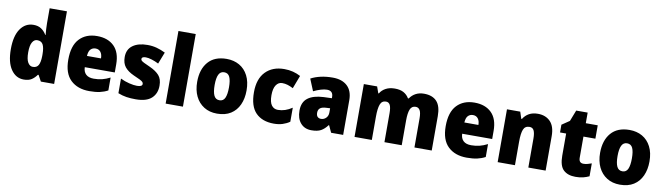

<svg xmlns="http://www.w3.org/2000/svg" viewBox="-39 -1364 6839 1979"><g transform="rotate(10 3381.0 -375.0)"><path d="M224 10Q141 10 90 -64.5Q39 -139 39 -277Q39 -415 90.5 -489Q142 -563 227 -563Q276 -563 308.5 -541Q341 -519 363 -482H367Q364 -509 362 -542Q360 -575 360 -604V-760H541V0H402L367 -64H360Q337 -31 306 -10.5Q275 10 224 10ZM293 -135Q334 -135 351.5 -165.5Q369 -196 370 -261V-282Q370 -347 353 -380.5Q336 -414 292 -414Q260 -414 240.5 -380Q221 -346 221 -275Q221 -203 241 -169Q261 -135 293 -135Z M893 -563Q1006 -563 1071 -499Q1136 -435 1136 -310V-225H822Q823 -177 851 -150.5Q879 -124 933 -124Q980 -124 1020 -134Q1060 -144 1103 -166V-31Q1064 -10 1019 0Q974 10 910 10Q787 10 714 -59.5Q641 -129 641 -273Q641 -419 709 -491Q777 -563 893 -563ZM899 -434Q868 -434 847.5 -413Q827 -392 824 -343H971Q971 -385 952 -409.5Q933 -434 899 -434Z M1614 -170Q1614 -88 1561 -39Q1508 10 1395 10Q1342 10 1298.5 3.5Q1255 -3 1210 -21V-174Q1255 -152 1303 -140.5Q1351 -129 1384 -129Q1440 -129 1440 -158Q1440 -169 1432 -178Q1424 -187 1401 -198.5Q1378 -210 1334 -229Q1272 -257 1240.5 -296Q1209 -335 1209 -400Q1209 -480 1266 -521.5Q1323 -563 1420 -563Q1471 -563 1516 -551Q1561 -539 1608 -516L1560 -393Q1525 -411 1488 -422.5Q1451 -434 1425 -434Q1382 -434 1382 -410Q1382 -400 1389.5 -392.5Q1397 -385 1418 -374.5Q1439 -364 1482 -345Q1546 -316 1580 -278Q1614 -240 1614 -170Z M1889 0H1708V-760H1889Z M2506 -278Q2506 -193 2476.5 -128Q2447 -63 2389.5 -26.5Q2332 10 2246 10Q2167 10 2109 -26.5Q2051 -63 2020 -127.5Q1989 -192 1989 -278Q1989 -409 2055.5 -486Q2122 -563 2249 -563Q2324 -563 2382 -530Q2440 -497 2473 -433Q2506 -369 2506 -278ZM2172 -277Q2172 -205 2189.5 -167.5Q2207 -130 2248 -130Q2288 -130 2305 -167.5Q2322 -205 2322 -278Q2322 -350 2305 -386.5Q2288 -423 2247 -423Q2208 -423 2190 -386.5Q2172 -350 2172 -277Z M2841 10Q2720 10 2652 -58.5Q2584 -127 2584 -274Q2584 -414 2656.5 -488.5Q2729 -563 2852 -563Q2901 -563 2943.5 -552Q2986 -541 3023 -521L2971 -384Q2940 -400 2912.5 -408.5Q2885 -417 2855 -417Q2816 -417 2791.5 -381Q2767 -345 2767 -275Q2767 -202 2791.5 -169.5Q2816 -137 2858 -137Q2934 -137 3006 -186V-39Q2973 -16 2932.5 -3Q2892 10 2841 10Z M3359 -563Q3456 -563 3511 -512Q3566 -461 3566 -363V0H3440L3406 -73H3402Q3370 -30 3333.5 -10Q3297 10 3234 10Q3163 10 3121 -38Q3079 -86 3079 -169Q3079 -258 3136 -301Q3193 -344 3300 -349L3386 -352V-362Q3386 -398 3369.5 -414Q3353 -430 3323 -430Q3294 -430 3257.5 -419Q3221 -408 3182 -389L3131 -513Q3176 -537 3233 -550Q3290 -563 3359 -563ZM3347 -245Q3301 -243 3281.5 -226.5Q3262 -210 3262 -179Q3262 -150 3275.5 -136.5Q3289 -123 3312 -123Q3342 -123 3364 -145Q3386 -167 3386 -202V-247Z M4314 -563Q4402 -563 4447.5 -514Q4493 -465 4493 -360V0H4312V-303Q4312 -363 4297 -389Q4282 -415 4253 -415Q4211 -415 4195 -375.5Q4179 -336 4179 -260V0H3998V-303Q3998 -362 3984.5 -388.5Q3971 -415 3942 -415Q3898 -415 3882 -372Q3866 -329 3866 -244V0H3685V-553H3824L3848 -485H3854Q3874 -520 3913.5 -541.5Q3953 -563 4009 -563Q4066 -563 4102 -542.5Q4138 -522 4158 -487H4166Q4190 -523 4227.5 -543Q4265 -563 4314 -563Z M4843 -563Q4956 -563 5021 -499Q5086 -435 5086 -310V-225H4772Q4773 -177 4801 -150.5Q4829 -124 4883 -124Q4930 -124 4970 -134Q5010 -144 5053 -166V-31Q5014 -10 4969 0Q4924 10 4860 10Q4737 10 4664 -59.5Q4591 -129 4591 -273Q4591 -419 4659 -491Q4727 -563 4843 -563ZM4849 -434Q4818 -434 4797.5 -413Q4777 -392 4774 -343H4921Q4921 -385 4902 -409.5Q4883 -434 4849 -434Z M5506 -563Q5587 -563 5636 -513Q5685 -463 5685 -360V0H5504V-304Q5504 -359 5490.5 -387Q5477 -415 5444 -415Q5397 -415 5380.5 -373.5Q5364 -332 5364 -246V0H5183V-553H5322L5345 -482H5352Q5376 -521 5414 -542Q5452 -563 5506 -563Z M6056 -137Q6078 -137 6098.5 -142.5Q6119 -148 6141 -156V-21Q6111 -7 6078 1.5Q6045 10 5998 10Q5917 10 5872 -32.5Q5827 -75 5827 -182V-413H5763V-494L5843 -548L5888 -664H6008V-553H6133V-413H6008V-191Q6008 -137 6056 -137Z M6723 -278Q6723 -193 6693.5 -128Q6664 -63 6606.5 -26.5Q6549 10 6463 10Q6384 10 6326 -26.5Q6268 -63 6237 -127.5Q6206 -192 6206 -278Q6206 -409 6272.5 -486Q6339 -563 6466 -563Q6541 -563 6599 -530Q6657 -497 6690 -433Q6723 -369 6723 -278ZM6389 -277Q6389 -205 6406.5 -167.5Q6424 -130 6465 -130Q6505 -130 6522 -167.5Q6539 -205 6539 -278Q6539 -350 6522 -386.5Q6505 -423 6464 -423Q6425 -423 6407 -386.5Q6389 -350 6389 -277Z"/></g></svg>

Font: Noto Sans Bengali SemiCondensed Black
Style: Regular
Weight: 900
Width: 4
Designer: Joana Ranito - Universal Thirst; Jelle Bosma - Monotype Design Team
Foundry: Universal Thirst ehf.
Version: Version 3.000; ttfautohint (v1.8.4.7-5d5b)